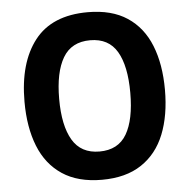

<svg xmlns="http://www.w3.org/2000/svg" viewBox="-52 -777 829 839"><g transform="rotate(-5 362.0 -357.5)"><path d="M670 -358Q670 -246 637 -163.5Q604 -81 535.5 -35.5Q467 10 362 10Q257 10 188.5 -35.5Q120 -81 87 -164Q54 -247 54 -359Q54 -530 130 -627.5Q206 -725 363 -725Q468 -725 536 -680Q604 -635 637 -552.5Q670 -470 670 -358ZM206 -358Q206 -241 243.5 -177.5Q281 -114 362 -114Q444 -114 481 -177Q518 -240 518 -358Q518 -476 481 -539Q444 -602 363 -602Q281 -602 243.5 -538.5Q206 -475 206 -358Z"/></g></svg>

Font: Noto Sans Gurmukhi UI SemiCondensed
Style: Bold
Weight: 700
Width: 4
Designer: Jelle Bosma - Monotype Design Team
Foundry: Monotype Imaging Inc.
Version: Version 2.004; ttfautohint (v1.8.4.7-5d5b)